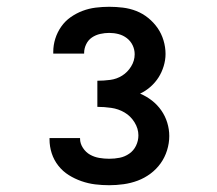

<svg xmlns="http://www.w3.org/2000/svg" viewBox="-20 -863 640 566"><path d="M302 -317Q281 -317 260.5 -319.5Q240 -322 220 -329Q200 -336 182.5 -347Q165 -358 152 -374.5Q139 -391 132.5 -411Q126 -431 126 -452V-456H216V-454Q216 -440 224.5 -427Q233 -414 245.5 -407Q258 -400 272.5 -397.5Q287 -395 302 -395Q318 -395 333 -398Q348 -401 361 -410Q374 -419 381 -433.5Q388 -448 388 -464Q388 -484 376.5 -502.5Q365 -521 347 -531.5Q329 -542 308 -545Q287 -548 267 -548V-625Q286 -625 305 -627.5Q324 -630 340 -640Q356 -650 366.5 -667Q377 -684 377 -703Q377 -717 371 -729.5Q365 -742 354 -750.5Q343 -759 329.5 -762.5Q316 -766 302 -766Q289 -766 275.5 -763Q262 -760 251 -752.5Q240 -745 234 -732.5Q228 -720 228 -707V-705H137V-710Q137 -730 143 -749Q149 -768 160.5 -784.5Q172 -801 188.5 -812.5Q205 -824 223.5 -831Q242 -838 262 -840.5Q282 -843 302 -843Q322 -843 342.5 -840.5Q363 -838 382 -830.5Q401 -823 417 -810Q433 -797 444.5 -780.5Q456 -764 462 -744Q468 -724 468 -704Q468 -686 462.5 -668Q457 -650 447.5 -635Q438 -620 424 -607.5Q410 -595 393 -587Q412 -579 428 -566.5Q444 -554 455.5 -537.5Q467 -521 473 -501.5Q479 -482 479 -462Q479 -441 472.5 -420Q466 -399 453.5 -381.5Q441 -364 423.5 -351Q406 -338 386 -330.5Q366 -323 344.5 -320Q323 -317 302 -317Z"/></svg>

Font: R Plex Mono
Style: Bold
Weight: 700
Monospace: yes
Designer: Belleve Invis
Foundry: Belleve Invis
Version: Version 31.8.0